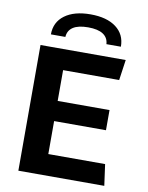

<svg xmlns="http://www.w3.org/2000/svg" viewBox="-96 -963 793 1032"><g transform="rotate(10 300.0 -447.5)"><path d="M77 0V-686H542L526 -574H220V-406H503V-296H220V-116H530L546 0ZM122 -752Q122 -819 173.5 -857Q225 -895 314 -895Q403 -895 453.5 -857Q504 -819 504 -752H425Q423 -787 395 -805.5Q367 -824 313 -824Q259 -824 231 -805.5Q203 -787 201 -752Z"/></g></svg>

Font: Chivo Mono Medium SemiBold
Style: Regular
Weight: 600
Monospace: yes
Version: Version 1.008